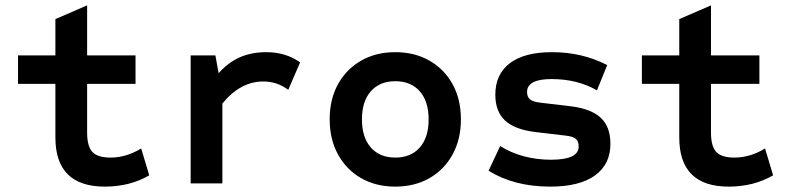

<svg xmlns="http://www.w3.org/2000/svg" viewBox="-20 -682 2940 714"><path d="M370 12Q186 12 186 -171V-370H47V-476H186V-611L304 -662V-476H484V-370H304V-189Q304 -138 323.5 -117Q343 -96 391 -96Q450 -96 505 -130L535 -30Q463 12 370 12Z M689 0V-476H781L793 -410Q830 -451 873 -469.5Q916 -488 970 -488Q1043 -488 1096 -450L1052 -348Q1030 -364 1007.5 -371.5Q985 -379 959 -379Q874 -379 807 -297V0Z M1450 12Q1378 12 1323 -19.5Q1268 -51 1237 -107.5Q1206 -164 1206 -238Q1206 -313 1237 -369Q1268 -425 1323 -456.5Q1378 -488 1450 -488Q1522 -488 1577 -456.5Q1632 -425 1663 -369Q1694 -313 1694 -238Q1694 -164 1663 -107.5Q1632 -51 1577 -19.5Q1522 12 1450 12ZM1450 -96Q1508 -96 1541 -133.5Q1574 -171 1574 -238Q1574 -305 1541 -342.5Q1508 -380 1450 -380Q1392 -380 1359 -342.5Q1326 -305 1326 -238Q1326 -171 1359 -133.5Q1392 -96 1450 -96Z M2026 12Q1892 12 1797 -47L1840 -139Q1879 -114 1927.5 -101Q1976 -88 2029 -88Q2132 -88 2132 -137Q2132 -157 2121 -166Q2110 -175 2081 -178L1971 -191Q1895 -200 1858.5 -233.5Q1822 -267 1822 -330Q1822 -406 1876 -447Q1930 -488 2033 -488Q2145 -488 2238 -440L2200 -346Q2127 -388 2031 -388Q1940 -388 1940 -340Q1940 -321 1951.5 -312Q1963 -303 1991 -300L2101 -287Q2177 -278 2213.5 -244.5Q2250 -211 2250 -147Q2250 -71 2192.5 -29.5Q2135 12 2026 12Z M2690 12Q2506 12 2506 -171V-370H2367V-476H2506V-611L2624 -662V-476H2804V-370H2624V-189Q2624 -138 2643.5 -117Q2663 -96 2711 -96Q2770 -96 2825 -130L2855 -30Q2783 12 2690 12Z"/></svg>

Font: Sometype Mono
Style: Bold
Weight: 700
Monospace: yes
Designer: Ryoichi Tsunekawa
Foundry: Dharma Type
Version: Version 1.000; ttfautohint (v1.8.3)